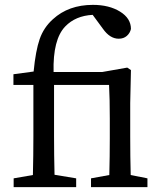

<svg xmlns="http://www.w3.org/2000/svg" viewBox="-20 -769 657 789"><path d="M431.2 -200.2V-281.2Q431.2 -362.8 428.2 -419.9H202.1V-210Q202.1 -130.9 204.1 -50.8L293 -36.1V0H36.1V-36.1L115.2 -49.8Q117.2 -129.9 117.2 -210V-419.9H35.2V-463.9L118.2 -475.1Q126.5 -561 143.1 -608.6Q159.7 -656.2 197.3 -689.9Q261.7 -749 361.8 -749Q428.2 -749 473.1 -721.4Q518.1 -693.8 518.1 -649.9Q514.2 -632.8 501 -621.3Q487.8 -609.9 467.8 -609.9Q431.6 -609.9 402.8 -650.9L360.8 -708Q290 -704.1 248 -660.2Q196.8 -606.9 200.2 -473.1H399.9L502.9 -491.2L518.1 -481L515.1 -345.2V-210Q515.1 -126 517.1 -49.8L585.9 -36.1V0H354V-36.1L429.2 -49.8Q431.2 -126 431.2 -200.2Z"/></svg>

Font: SourceSerifPro-Regular
Style: Regular
Weight: 400
Designer: Frank Grießhammer
Foundry: Adobe Systems Incorporated
Version: Version 1.014;PS Version 1.0;hotconv 1.0.73;makeotf.lib2.5.5